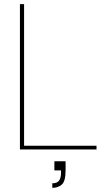

<svg xmlns="http://www.w3.org/2000/svg" viewBox="-20 -720 525 925"><path d="M76 0V-700H96V-18H445V0ZM232 185V163Q256 163 265 149.5Q274 136 274 113V101H242V57H296Q296 69 296 80Q296 91 296 99Q296 154 277.5 169.5Q259 185 232 185Z"/></svg>

Font: DM Sans 24pt Thin
Style: Regular
Weight: 250
Designer: Colophon Foundry, Jonny Pinhorn
Foundry: Colophon Foundry
Version: Version 4.004;gftools[0.9.30]